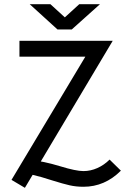

<svg xmlns="http://www.w3.org/2000/svg" viewBox="-20 -879 628 918"><path d="M388 -608H73V-684H519L175 -107L191 -104Q225 -97 268 -84Q343 -61 379 -61Q413 -61 445.5 -75.5Q478 -90 504 -116L558 -63Q481 14 379 14Q344 14 313 7Q282 0 231 -16Q173 -35 136 -43L99 19L35 -19ZM221 -859 290 -796 359 -859H458L323 -738H255L122 -859Z"/></svg>

Font: Bellota
Style: Bold
Weight: 700
Designer: Kemie Guaida
Foundry: Kemie Guaida
Version: Version 4.001